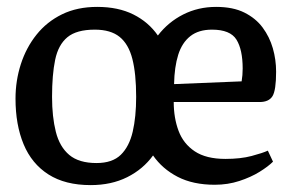

<svg xmlns="http://www.w3.org/2000/svg" viewBox="-20 -526 857 557"><path d="M243 11Q169 11 120.5 -20Q72 -51 48.5 -107.5Q25 -164 25 -240Q25 -292 40.5 -340Q56 -388 86 -425.5Q116 -463 160 -484.5Q204 -506 262 -506Q323 -506 367 -484Q411 -462 438 -423Q468 -462 511.5 -484Q555 -506 607 -506Q656 -506 689 -489.5Q722 -473 742 -446Q762 -419 771.5 -386Q781 -353 781 -318Q781 -264 770.5 -247Q760 -230 733 -230H484Q484 -184 498 -146.5Q512 -109 545 -87Q578 -65 634 -65Q678 -65 710 -73.5Q742 -82 757 -89L772 -57Q758 -43 733 -27.5Q708 -12 674.5 -1Q641 10 603 10Q540 10 495.5 -13Q451 -36 424 -75Q395 -35 349 -12Q303 11 243 11ZM260 -53Q306 -53 330.5 -77Q355 -101 365 -144Q375 -187 375 -245Q375 -312 364 -355Q353 -398 327 -419Q301 -440 255 -440Q202 -440 175.5 -418Q149 -396 140 -352.5Q131 -309 131 -245Q131 -187 142 -143.5Q153 -100 181 -76.5Q209 -53 260 -53ZM485 -282 681 -290Q684 -308 684 -327Q684 -382 666 -411Q648 -440 595 -440Q556 -440 532 -421Q508 -402 497 -367Q486 -332 485 -282Z"/></svg>

Font: Faustina Light Medium
Style: Regular
Weight: 500
Version: Version 1.200